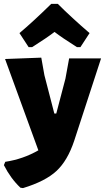

<svg xmlns="http://www.w3.org/2000/svg" viewBox="-38 -772 539 986"><path d="M109 -530 62 -602Q131 -660 225 -752H259Q329 -682 422 -602L375 -530H357Q281 -578 242 -608Q203 -578 127 -530ZM174 -476 190 -386 241 -189H251L298 -368L317 -472H481L343 -49Q309 53 252 106Q195 159 80 194L67 192Q17 145 -18 76L-11 59Q81 45 159 0L-12 -469Z"/></svg>

Font: Alegreya Sans SC Black
Style: Regular
Weight: 900
Designer: Juan Pablo del Peral
Foundry: Huerta Tipografica
Version: Version 2.007